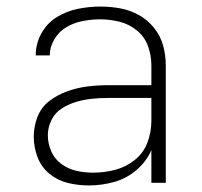

<svg xmlns="http://www.w3.org/2000/svg" viewBox="-20 -558 616 586"><path d="M251 8Q290 8 328 -2.5Q366 -13 396.5 -39Q427 -65 442 -100V0H486V-358Q486 -389 478 -418.5Q470 -448 450.5 -472.5Q431 -497 404 -512Q377 -527 347 -532.5Q317 -538 286 -538Q252 -538 217.5 -531Q183 -524 153 -505.5Q123 -487 106 -455.5Q89 -424 89 -389H132Q132 -415 146.5 -439Q161 -463 184 -476Q207 -489 233.5 -494Q260 -499 286 -499Q316 -499 345.5 -491.5Q375 -484 398.5 -464.5Q422 -445 432 -416.5Q442 -388 442 -358V-298H308Q277 -298 246 -294Q215 -290 185.5 -279.5Q156 -269 131 -250Q106 -231 94.5 -201.5Q83 -172 83 -141Q83 -109 94.5 -78.5Q106 -48 131 -27.5Q156 -7 187.5 0.5Q219 8 251 8ZM264 -31Q239 -31 214 -36.5Q189 -42 168 -57Q147 -72 136.5 -96Q126 -120 126 -145Q126 -169 137 -191.5Q148 -214 168.5 -227Q189 -240 212.5 -247Q236 -254 260 -256.5Q284 -259 308 -259H442V-189Q442 -155 430 -123Q418 -91 391 -69.5Q364 -48 331 -39.5Q298 -31 264 -31Z"/></svg>

Font: Iosevka Sparkle Extralight
Style: Regular
Weight: 200
Designer: Belleve Invis
Foundry: Belleve Invis
Version: Version 4.5.0; ttfautohint (v1.8.3)